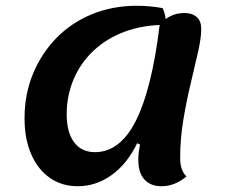

<svg xmlns="http://www.w3.org/2000/svg" viewBox="-20 -620 787 665"><path d="M249 25Q194 25 152.5 -4Q111 -33 88 -86Q65 -139 65 -210Q65 -294 94.5 -365Q124 -436 176 -489Q228 -542 299 -571Q370 -600 454 -600Q498 -600 543 -592Q549 -581 552 -566Q555 -551 555 -534Q476 -534 412.5 -510.5Q349 -487 304 -444.5Q259 -402 235 -345.5Q211 -289 211 -224Q211 -162 236.5 -127.5Q262 -93 309 -93Q396 -93 451 -202.5Q506 -312 533 -534Q549 -554 571 -564.5Q593 -575 618 -575Q646 -575 661.5 -561Q677 -547 677 -520Q677 -489 666 -440Q655 -391 640.5 -331Q626 -271 615 -205Q604 -139 604 -73Q604 -29 626 -9Q606 8 584 16.5Q562 25 540 25Q501 25 480 1.5Q459 -22 459 -66Q459 -78 460.5 -91.5Q462 -105 465 -119L455 -124Q421 -53 367 -14Q313 25 249 25Z"/></svg>

Font: Lemonada Medium
Style: Regular
Weight: 500
Designer: Mohamed Gaber (Arabic), Eduardo Tunni (Latin)
Foundry: Kief Type Foundry
Version: Version 4.004; ttfautohint (v1.8.2)